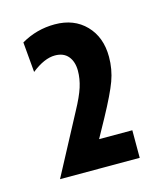

<svg xmlns="http://www.w3.org/2000/svg" viewBox="-70 -824 407 491"><g transform="rotate(-15 133.5 -579.0)"><path d="M241 -459V-386H30L114 -544Q132 -577 139 -599Q146 -621 146 -642Q146 -666 134 -680.5Q122 -695 99 -695Q71 -695 37 -668L30 -748Q71 -772 119 -772Q170 -772 201 -740Q232 -708 232 -656Q232 -623 221 -593Q210 -563 180 -508L153 -459Z"/></g></svg>

Font: Cabin Condensed Medium
Style: Regular
Weight: 500
Width: 3
Version: Version 2.001